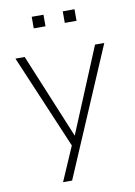

<svg xmlns="http://www.w3.org/2000/svg" viewBox="-94 -740 692 981"><g transform="rotate(-10 252.0 -250.0)"><path d="M152 180 233 -7V13L22 -484H70L264 -15H240L435 -484H483L199 180ZM302 -620V-680H363V-620ZM141 -620V-680H202V-620Z"/></g></svg>

Font: Nunito Sans 12pt ExtraLight 12pt ExtraLight
Style: Regular
Weight: 250
Version: Version 3.101;gftools[0.9.27]